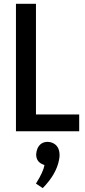

<svg xmlns="http://www.w3.org/2000/svg" viewBox="-20 -679 439 993"><path d="M389.6 0V-86.9H166V-659.2H62.5V0ZM288.1 124Q288.1 73.2 248 58.6Q237.3 54.7 226.6 54.7Q189.5 54.7 173.8 88.9Q168 103.5 167 119.1Q167 158.2 203.1 171.9Q207 173.8 210 174.8Q204.1 209 168.9 265.6Q167 268.6 166 270.5L201.2 293.9Q271.5 221.7 285.2 148.4Q288.1 134.8 288.1 124Z"/></svg>

Font: Yaldevi Colombo SemiBold
Style: Regular
Weight: 600
Designer: Sol Matas, Denzil Rajitha, Kosala Senevirathne and Pathum Egodawatta
Foundry: Mooniak
Version: Version 1.020 ; ttfautohint (v1.6)